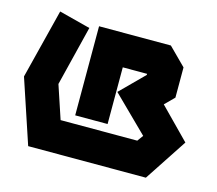

<svg xmlns="http://www.w3.org/2000/svg" viewBox="-81 -591 775 687"><g transform="rotate(15 306.5 -247.5)"><path d="M62 -495 178 -465 123 -243 164 -120H448L464 -142L334 -270L420 -356V-360H330V-150H210V-480H476L540 -416V-304L506 -270L616 -158L512 0H76L-3 -237Z"/></g></svg>

Font: SOV_raksil
Style: Book
Weight: 400
Version: Version 1.00